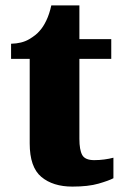

<svg xmlns="http://www.w3.org/2000/svg" viewBox="-20 -681 457 711"><path d="M248 10Q176 10 133 -26Q90 -62 90 -150V-463H21V-519Q61 -520 87.5 -535.5Q114 -551 127 -567Q140 -581 151.5 -605Q163 -629 170 -661H274V-536H392V-463H274V-167Q274 -126 284.5 -107Q295 -88 329 -88Q348 -88 366.5 -90.5Q385 -93 400 -97V-21Q383 -12 345 -1Q307 10 248 10Z"/></svg>

Font: Noto Serif Khmer SemiCondensed Black
Style: Regular
Weight: 900
Width: 4
Designer: Danh Hong and the Monotype Design Team
Foundry: Monotype Imaging Inc.
Version: Version 2.004